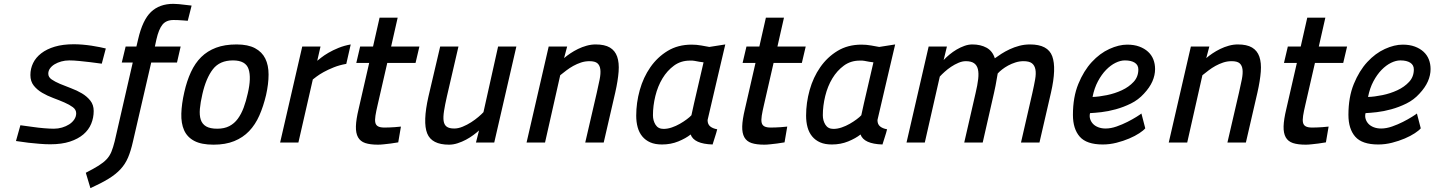

<svg xmlns="http://www.w3.org/2000/svg" viewBox="-20 -741 7456 998"><path d="M509 -410Q478 -414 448 -418Q422 -421 392.5 -424Q363 -427 340 -427Q318 -427 298.5 -421.5Q279 -416 264 -407Q249 -398 240 -385.5Q231 -373 231 -358Q231 -340 248.5 -328Q266 -316 292 -305Q318 -294 349 -282.5Q380 -271 406 -255.5Q432 -240 449.5 -218Q467 -196 467 -164Q467 -129 454 -97.5Q441 -66 413.5 -42.5Q386 -19 343.5 -5Q301 9 241 9Q216 9 185.5 6.5Q155 4 128 1Q96 -3 63 -8L86 -90Q119 -85 152 -81Q179 -77 209 -74.5Q239 -72 260 -72Q282 -72 302.5 -78Q323 -84 339.5 -94.5Q356 -105 366 -120Q376 -135 376 -152Q376 -171 358.5 -184Q341 -197 314.5 -208.5Q288 -220 257 -231.5Q226 -243 199.5 -258.5Q173 -274 155.5 -296Q138 -318 138 -351Q138 -384 152 -413Q166 -442 194.5 -464Q223 -486 265 -498.5Q307 -511 364 -511Q385 -511 409 -509Q433 -507 456 -503.5Q479 -500 498.5 -496Q518 -492 530 -489Z M670 -416H613L633 -499H689L698 -537Q721 -637 765 -679Q809 -721 881 -721Q894 -721 910 -719.5Q926 -718 941 -716Q958 -714 976 -712L956 -633Q943 -634 930 -635Q919 -636 906 -636.5Q893 -637 882 -637Q844 -637 824.5 -613Q805 -589 793 -536L785 -499H919L900 -416H766L671 -5Q660 44 645.5 78Q631 112 606.5 138.5Q582 165 544.5 188Q507 211 450 237L426 157Q467 136 492.5 120Q518 104 534 87Q550 70 559 48Q568 26 576 -6Z M1210 -510Q1269 -510 1305.5 -490.5Q1342 -471 1359 -436.5Q1376 -402 1376 -353.5Q1376 -305 1363 -247Q1349 -188 1328 -140.5Q1307 -93 1275 -59.5Q1243 -26 1197.5 -7.5Q1152 11 1090 11Q1027 11 990 -8.5Q953 -28 937 -64Q921 -100 922.5 -150.5Q924 -201 938 -262Q951 -320 972.5 -366.5Q994 -413 1026 -444.5Q1058 -476 1103 -493Q1148 -510 1210 -510ZM1109 -72Q1146 -72 1172 -85.5Q1198 -99 1216 -123.5Q1234 -148 1246.5 -181.5Q1259 -215 1268 -256Q1287 -337 1272 -382Q1257 -427 1191 -427Q1122 -427 1086.5 -381Q1051 -335 1032 -252Q1022 -209 1019 -175.5Q1016 -142 1023.5 -119Q1031 -96 1051.5 -84Q1072 -72 1109 -72Z M1551 -499H1646L1629 -425Q1634 -429 1649 -441Q1664 -453 1687 -466.5Q1710 -480 1739.5 -492Q1769 -504 1803 -510L1780 -409Q1745 -403 1715 -391Q1685 -379 1662.5 -366.5Q1640 -354 1625.5 -343Q1611 -332 1606 -328L1531 0H1436Z M1993 -414 1943 -196Q1935 -162 1931.5 -139.5Q1928 -117 1931 -103.5Q1934 -90 1945.5 -84Q1957 -78 1978 -78Q1989 -78 2003 -78.5Q2017 -79 2031 -80Q2047 -81 2064 -83L2050 -1Q2030 2 2011 5Q1994 7 1976 9Q1958 11 1945 11Q1904 11 1878.5 2.5Q1853 -6 1841 -27.5Q1829 -49 1830 -84.5Q1831 -120 1844 -174L1899 -414H1832L1852 -499H1919L1953 -649H2047L2013 -499H2160L2140 -414Z M2664 -499 2549 0H2454L2470 -63Q2458 -52 2440.5 -39Q2423 -26 2402.5 -15Q2382 -4 2359 3.5Q2336 11 2314 11Q2224 11 2200.5 -47.5Q2177 -106 2207 -239L2268 -499H2363L2303 -240Q2293 -196 2288 -164Q2283 -132 2286 -112Q2289 -92 2302 -82.5Q2315 -73 2341 -73Q2362 -73 2385 -82.5Q2408 -92 2429 -105.5Q2450 -119 2467 -133.5Q2484 -148 2493 -158L2569 -499Z M2717 0 2832 -499H2928L2912 -439Q2926 -451 2944.5 -463.5Q2963 -476 2984.5 -486.5Q3006 -497 3029.5 -503.5Q3053 -510 3076 -510Q3123 -510 3150 -494Q3177 -478 3188 -446.5Q3199 -415 3195.5 -368.5Q3192 -322 3178 -260L3118 0H3022L3082 -259Q3091 -298 3097 -328.5Q3103 -359 3100.5 -380Q3098 -401 3085.5 -412Q3073 -423 3044 -423Q3021 -423 3000 -416Q2979 -409 2960 -398.5Q2941 -388 2924 -375Q2907 -362 2892 -350L2813 0Z M3750 -510Q3727 -411 3704 -314Q3681 -217 3658 -117Q3658 -95 3671.5 -84Q3685 -73 3708 -69Q3703 -49 3696.5 -29.5Q3690 -10 3684 10Q3587 7 3570 -42Q3545 -22 3506 -6Q3467 10 3421 10Q3385 10 3360 -1Q3335 -12 3318.5 -32Q3302 -52 3294.5 -79.5Q3287 -107 3287 -140Q3287 -207 3305.5 -273Q3324 -339 3360.5 -391.5Q3397 -444 3450.5 -476.5Q3504 -509 3575 -509Q3601 -509 3625.5 -504.5Q3650 -500 3667 -497ZM3429 -71Q3450 -71 3472 -78.5Q3494 -86 3514 -97.5Q3534 -109 3550 -121Q3566 -133 3574 -142Q3581 -173 3587.5 -203.5Q3594 -234 3602 -266L3637 -417L3615 -420Q3604 -422 3591 -424.5Q3578 -427 3566 -426Q3519 -426 3483.5 -400Q3448 -374 3423.5 -333.5Q3399 -293 3386.5 -242Q3374 -191 3374 -142Q3374 -114 3387.5 -92.5Q3401 -71 3429 -71Z M4001 -414 3951 -196Q3943 -162 3939.5 -139.5Q3936 -117 3939 -103.5Q3942 -90 3953.5 -84Q3965 -78 3986 -78Q3997 -78 4011 -78.5Q4025 -79 4039 -80Q4055 -81 4072 -83L4058 -1Q4038 2 4019 5Q4002 7 3984 9Q3966 11 3953 11Q3912 11 3886.5 2.5Q3861 -6 3849 -27.5Q3837 -49 3838 -84.5Q3839 -120 3852 -174L3907 -414H3840L3860 -499H3927L3961 -649H4055L4021 -499H4168L4148 -414Z M4633 -510Q4610 -411 4587 -314Q4564 -217 4541 -117Q4541 -95 4554.5 -84Q4568 -73 4591 -69Q4586 -49 4579.5 -29.5Q4573 -10 4567 10Q4470 7 4453 -42Q4428 -22 4389 -6Q4350 10 4304 10Q4268 10 4243 -1Q4218 -12 4201.5 -32Q4185 -52 4177.5 -79.5Q4170 -107 4170 -140Q4170 -207 4188.5 -273Q4207 -339 4243.5 -391.5Q4280 -444 4333.5 -476.5Q4387 -509 4458 -509Q4484 -509 4508.5 -504.5Q4533 -500 4550 -497ZM4312 -71Q4333 -71 4355 -78.5Q4377 -86 4397 -97.5Q4417 -109 4433 -121Q4449 -133 4457 -142Q4464 -173 4470.5 -203.5Q4477 -234 4485 -266L4520 -417L4498 -420Q4487 -422 4474 -424.5Q4461 -427 4449 -426Q4402 -426 4366.5 -400Q4331 -374 4306.5 -333.5Q4282 -293 4269.5 -242Q4257 -191 4257 -142Q4257 -114 4270.5 -92.5Q4284 -71 4312 -71Z M4692 0 4807 -499H4902L4885 -429Q4898 -443 4915.5 -457.5Q4933 -472 4952.5 -483.5Q4972 -495 4993 -502.5Q5014 -510 5034 -510Q5077 -510 5108 -493Q5139 -476 5151 -438Q5166 -449 5185.5 -461.5Q5205 -474 5228.5 -485Q5252 -496 5278.5 -503Q5305 -510 5334 -510Q5427 -510 5449.5 -448.5Q5472 -387 5443 -260L5383 0H5287L5346 -257Q5355 -297 5360.5 -328Q5366 -359 5362 -380Q5358 -401 5344 -412Q5330 -423 5300 -423Q5279 -423 5258.5 -416.5Q5238 -410 5220.5 -400.5Q5203 -391 5189 -380Q5175 -369 5166 -359Q5164 -351 5160 -325Q5156 -299 5147 -259L5088 0H4992L5051 -257Q5061 -299 5064.5 -330Q5068 -361 5063 -381.5Q5058 -402 5043 -412.5Q5028 -423 5000 -423Q4982 -423 4962 -414.5Q4942 -406 4924 -394Q4906 -382 4890.5 -368Q4875 -354 4865 -343L4787 0Z M5727 -73Q5754 -73 5784 -83.5Q5814 -94 5840.5 -107.5Q5867 -121 5887 -133.5Q5907 -146 5913 -151L5933 -74Q5924 -63 5902 -48.5Q5880 -34 5849.5 -21Q5819 -8 5783.5 1Q5748 10 5712 10Q5628 10 5592.5 -30.5Q5557 -71 5557 -144Q5557 -236 5585 -304.5Q5613 -373 5655 -418.5Q5697 -464 5746.5 -486.5Q5796 -509 5839 -509Q5875 -509 5902 -499Q5929 -489 5947.5 -472Q5966 -455 5975 -432Q5984 -409 5984 -382Q5984 -350 5970 -318Q5956 -286 5926 -254Q5897 -222 5858.5 -203Q5820 -184 5780 -173Q5740 -162 5704.5 -158Q5669 -154 5646 -153Q5642 -137 5646.5 -122.5Q5651 -108 5661.5 -97Q5672 -86 5689 -79.5Q5706 -73 5727 -73ZM5827 -427Q5804 -427 5778.5 -414.5Q5753 -402 5729.5 -378Q5706 -354 5687 -318.5Q5668 -283 5659 -237Q5692 -238 5733.5 -246.5Q5775 -255 5811.5 -272Q5848 -289 5872.5 -315.5Q5897 -342 5897 -380Q5897 -403 5878.5 -415Q5860 -427 5827 -427Z M6055 0 6170 -499H6266L6250 -439Q6264 -451 6282.5 -463.5Q6301 -476 6322.5 -486.5Q6344 -497 6367.5 -503.5Q6391 -510 6414 -510Q6461 -510 6488 -494Q6515 -478 6526 -446.5Q6537 -415 6533.5 -368.5Q6530 -322 6516 -260L6456 0H6360L6420 -259Q6429 -298 6435 -328.5Q6441 -359 6438.5 -380Q6436 -401 6423.5 -412Q6411 -423 6382 -423Q6359 -423 6338 -416Q6317 -409 6298 -398.5Q6279 -388 6262 -375Q6245 -362 6230 -350L6151 0Z M6815 -414 6765 -196Q6757 -162 6753.5 -139.5Q6750 -117 6753 -103.5Q6756 -90 6767.5 -84Q6779 -78 6800 -78Q6811 -78 6825 -78.5Q6839 -79 6853 -80Q6869 -81 6886 -83L6872 -1Q6852 2 6833 5Q6816 7 6798 9Q6780 11 6767 11Q6726 11 6700.5 2.5Q6675 -6 6663 -27.5Q6651 -49 6652 -84.5Q6653 -120 6666 -174L6721 -414H6654L6674 -499H6741L6775 -649H6869L6835 -499H6982L6962 -414Z M7159 -73Q7186 -73 7216 -83.5Q7246 -94 7272.5 -107.5Q7299 -121 7319 -133.5Q7339 -146 7345 -151L7365 -74Q7356 -63 7334 -48.5Q7312 -34 7281.5 -21Q7251 -8 7215.5 1Q7180 10 7144 10Q7060 10 7024.5 -30.5Q6989 -71 6989 -144Q6989 -236 7017 -304.5Q7045 -373 7087 -418.5Q7129 -464 7178.5 -486.5Q7228 -509 7271 -509Q7307 -509 7334 -499Q7361 -489 7379.5 -472Q7398 -455 7407 -432Q7416 -409 7416 -382Q7416 -350 7402 -318Q7388 -286 7358 -254Q7329 -222 7290.5 -203Q7252 -184 7212 -173Q7172 -162 7136.5 -158Q7101 -154 7078 -153Q7074 -137 7078.5 -122.5Q7083 -108 7093.5 -97Q7104 -86 7121 -79.5Q7138 -73 7159 -73ZM7259 -427Q7236 -427 7210.5 -414.5Q7185 -402 7161.5 -378Q7138 -354 7119 -318.5Q7100 -283 7091 -237Q7124 -238 7165.5 -246.5Q7207 -255 7243.5 -272Q7280 -289 7304.5 -315.5Q7329 -342 7329 -380Q7329 -403 7310.5 -415Q7292 -427 7259 -427Z"/></svg>

Font: Panefresco 600wt
Style: Italic
Weight: 600
Foundry: Campivisivi & Chank Co
Version: Version 1.000